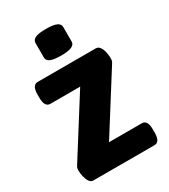

<svg xmlns="http://www.w3.org/2000/svg" viewBox="-178 -802 781 887"><g transform="rotate(-30 212.5 -358.0)"><path d="M54 0Q40 0 32 -12.5Q24 -25 20 -42.5Q16 -60 16 -74Q16 -79 17 -85Q18 -91 24 -100L217 -406H58Q28 -406 28 -456V-473Q28 -523 58 -523H368Q381 -523 389.5 -510.5Q398 -498 401.5 -480.5Q405 -463 405 -449Q405 -444 404 -438Q403 -432 397 -423L204 -117H379Q409 -117 409 -67V-50Q409 0 379 0ZM213 -574Q174 -574 156.5 -582Q139 -590 139 -606V-684Q139 -700 156.5 -708Q174 -716 213 -716Q252 -716 269.5 -708Q287 -700 287 -684V-606Q287 -590 269.5 -582Q252 -574 213 -574Z"/></g></svg>

Font: Asap Semi Condensed
Style: Bold
Weight: 700
Width: 4
Designer: Pablo Cosgaya
Foundry: Omnibus-Type
Version: Version 3.001; ttfautohint (v1.8.4.7-5d5b)